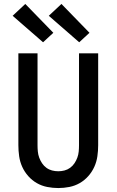

<svg xmlns="http://www.w3.org/2000/svg" viewBox="-20 -940 590 972"><path d="M275 12Q247 12 219 6.5Q191 1 166.5 -13Q142 -27 123 -48.5Q104 -70 92.5 -95.5Q81 -121 77 -149Q73 -177 73 -205V-670H170V-205Q170 -189 171.5 -173Q173 -157 178.5 -142Q184 -127 193 -113.5Q202 -100 215 -90.5Q228 -81 243.5 -77Q259 -73 275 -73Q291 -73 306.5 -77Q322 -81 335 -90.5Q348 -100 357 -113.5Q366 -127 371.5 -142Q377 -157 378.5 -173Q380 -189 380 -205V-670H477V-205Q477 -177 473 -149Q469 -121 457.5 -95.5Q446 -70 427 -48.5Q408 -27 383.5 -13Q359 1 331 6.5Q303 12 275 12ZM381 -726 227 -860 291 -920 433 -774ZM198 -726 44 -860 108 -920 250 -774Z"/></svg>

Font: Lode Dark
Style: Bold
Weight: 700
Monospace: yes
Designer: Belleve Invis
Foundry: Belleve Invis
Version: Version 29.2.0; ttfautohint (v1.8.3)